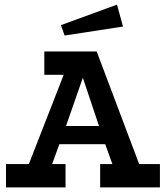

<svg xmlns="http://www.w3.org/2000/svg" viewBox="-20 -812 720 832"><path d="M6 0V-101H105L256 -488H172V-589H399L583 -101H673V0H414V-101H467L436 -187H237L206 -101H264V0ZM266 -266H409L339 -475ZM487 -792 513 -697 260 -658 244 -703Z"/></svg>

Font: Podkova
Style: Bold
Weight: 700
Designer: Ilya Yudin
Foundry: Cyreal (www.cyreal.org)
Version: Version 2.102; ttfautohint (v1.8.1.43-b0c9)